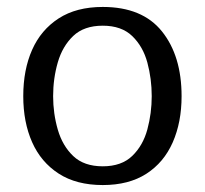

<svg xmlns="http://www.w3.org/2000/svg" viewBox="-20 -523 591 553"><path d="M276 10Q200 10 149 -23Q98 -56 72.5 -113.5Q47 -171 47 -246Q47 -322 72.5 -379.5Q98 -437 149 -470Q200 -503 276 -503Q390 -503 446.5 -432.5Q503 -362 503 -246Q503 -171 477.5 -113Q452 -55 401.5 -22.5Q351 10 276 10ZM276 -44Q330 -44 361 -74Q392 -104 404.5 -150.5Q417 -197 417 -246Q417 -296 404.5 -342.5Q392 -389 361 -419Q330 -449 276 -449Q222 -449 191 -419.5Q160 -390 146.5 -343.5Q133 -297 133 -246Q133 -196 146.5 -149.5Q160 -103 191 -73.5Q222 -44 276 -44Z"/></svg>

Font: Andada Pro
Style: Regular
Weight: 400
Designer: Carolina Giovagnoli
Foundry: Huerta Tipografica
Version: Version 3.003